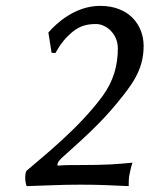

<svg xmlns="http://www.w3.org/2000/svg" viewBox="-20 -630 510 655"><path d="M308 -548C341 -548 382 -516 382 -465C382 -408 368 -354 329 -301C246 -189 124 -94 70 -47C67 -41 66 -32 66 -24C66 -13 68 -2 71 5C142 3 183 0 253 0C322 0 351 2 419 5C419 -8 419 -23 422 -36C425 -49 427 -62 432 -75C377 -70 347 -67 255 -67C221 -67 203 -67 177 -65C176 -66 176 -67 176 -68C176 -78 188 -89 197 -97C255 -149 322 -208 379 -278C426 -336 470 -388 470 -473C470 -546 419 -610 322 -610C235 -610 171 -549 145 -519L156 -450L169 -449C186 -479 201 -499 227 -521C255 -544 281 -548 308 -548Z"/></svg>

Font: Libertinus Sans
Style: Italic
Weight: 400
Italic angle: -12°
Designer: Philipp H. Poll, Khaled Hosny
Foundry: Caleb Maclennan
Version: Version 7.050;RELEASE